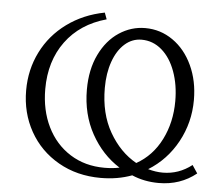

<svg xmlns="http://www.w3.org/2000/svg" viewBox="-50 -726 905 791"><g transform="rotate(5 402.5 -331.0)"><path d="M57 -324Q57 -410 93.5 -483Q130 -556 197 -605Q264 -654 352 -671L362 -644Q254 -614 194.5 -533Q135 -452 135 -336Q135 -249 168.5 -180.5Q202 -112 263.5 -73Q325 -34 406 -34Q440 -34 468 -40Q395 -86 350.5 -166.5Q306 -247 306 -349Q306 -432 336 -494Q366 -556 416 -589Q466 -622 524 -622Q587 -622 638.5 -586Q690 -550 719.5 -486.5Q749 -423 749 -344Q749 -251 705.5 -171Q662 -91 586 -44Q618 -35 647 -35Q713 -35 767 -77L789 -44Q723 9 634 9Q574 9 523 -13Q464 9 394 9Q296 9 219 -35Q142 -79 99.5 -155Q57 -231 57 -324ZM535 -65Q601 -102 637 -173.5Q673 -245 673 -333Q673 -400 653 -455Q633 -510 596.5 -541.5Q560 -573 513 -573Q474 -573 443.5 -546Q413 -519 396 -471Q379 -423 379 -362Q379 -256 423 -179.5Q467 -103 535 -65Z"/></g></svg>

Font: LXGW Bright TC
Style: Regular
Weight: 400
Designer: Christian Thalmann (Catharsis Fonts)
Foundry: LXGW / Christian Thalmann (Catharsis Fonts) / Fontworks Inc.
Version: Version 5.501